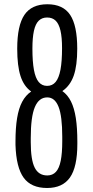

<svg xmlns="http://www.w3.org/2000/svg" viewBox="-20 -891 445 920"><path d="M205.6 9.8Q129.4 9.8 93.5 -39.3Q57.6 -88.4 54.2 -196.8V-211.9Q54.2 -278.3 62 -325.4Q69.8 -372.6 86.4 -403.6Q103 -434.6 129.4 -452.6Q94.2 -477.5 78.4 -526.4Q62.5 -575.2 62.5 -657.7Q62.5 -768.6 96.9 -819.6Q131.3 -870.6 207 -870.6Q282.2 -870.6 316.2 -819.6Q350.1 -768.6 350.1 -657.7Q350.1 -576.7 333.3 -528.6Q316.4 -480.5 278.8 -454.6Q304.7 -436 320.3 -404.5Q335.9 -373 343.3 -325.7Q350.6 -278.3 350.6 -211.9V-201.7Q350.6 -90.8 315.2 -40.5Q279.8 9.8 205.6 9.8ZM206.5 -50.3Q231.9 -50.3 247.8 -67.4Q263.7 -84.5 271 -120.8Q278.3 -157.2 278.3 -214.4V-235.4Q278.3 -334.5 260.5 -379.4Q242.7 -424.3 206.5 -424.3Q166.5 -424.3 147 -377.9Q127.4 -331.5 127.4 -229.5V-209Q127.4 -125.5 146.2 -87.9Q165 -50.3 206.5 -50.3ZM205.6 -479.5Q231 -479.5 246.6 -498.3Q262.2 -517.1 269.8 -557.1Q277.3 -597.2 277.3 -660.6Q277.3 -711.9 269.8 -744.4Q262.2 -776.9 246.6 -792Q231 -807.1 205.6 -807.1Q181.2 -807.1 165.5 -791.7Q149.9 -776.4 142.6 -743.4Q135.3 -710.4 135.3 -658.2Q135.3 -595.7 142.6 -556.2Q149.9 -516.6 165.5 -498Q181.2 -479.5 205.6 -479.5Z"/></svg>

Font: Antonio Thin
Style: Regular
Weight: 250
Designer: Vernon Adams
Foundry: Vernon Adams
Version: Version 1.002